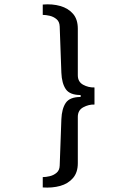

<svg xmlns="http://www.w3.org/2000/svg" viewBox="-20 -707 640 887"><path d="M177.5 -686Q222.2 -689.8 258.8 -679.2Q295.2 -668.8 317.4 -643.2Q339.5 -617.8 339.5 -574V-359.2Q339.5 -329 364.1 -315.5Q388.8 -302 416.5 -303V-224Q390.2 -225 364.9 -211.5Q339.5 -198 339.5 -167V47Q339.5 89.8 317 115.8Q294.5 141.8 258 151.9Q221.5 162 177.5 159V111.2Q191.5 111.2 209.6 107Q227.8 102.8 241.4 91.2Q255 79.8 255.8 58.2L263.5 -156Q265.5 -205 284 -232Q302.5 -259 352.5 -259V-268Q302.5 -268 284 -295Q265.5 -322 263.5 -371L255.8 -584.5Q255 -606.8 241.4 -618.2Q227.8 -629.8 210 -634Q192.2 -638.2 177.5 -638.2Z"/></svg>

Font: Chivo Mono Medium
Style: Regular
Weight: 500
Monospace: yes
Designer: Hector Gatti
Foundry: Omnibus-Type
Version: Version 1.008